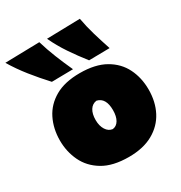

<svg xmlns="http://www.w3.org/2000/svg" viewBox="-211 -907 993 1054"><g transform="rotate(-30 285.0 -380.0)"><path d="M302 16Q201 16 138.5 -21.5Q76 -59 47 -120Q18 -181 18 -251Q18 -326 48 -386.5Q78 -447 139.8 -482.5Q201.5 -518 297 -518Q395 -518 457.5 -482.2Q520 -446.5 550 -386Q580 -325.5 580 -251Q580 -174 548.8 -113.8Q517.5 -53.5 455.5 -18.8Q393.5 16 302 16ZM301 -161Q326 -164 340 -187.8Q354 -211.5 354 -251Q354 -329 301 -341Q274 -337.5 259 -313.8Q244 -290 244 -251Q244 -213.5 259.8 -188.8Q275.5 -164 301 -161ZM141 -553Q93 -605 49.5 -659.5Q6 -714 -28 -771L190 -776Q206.5 -720.5 228.5 -665.5Q250.5 -610.5 276 -555ZM377 -553Q336 -605 299.2 -659.5Q262.5 -714 236 -771L447 -776Q457 -720.5 473.2 -665.5Q489.5 -610.5 508 -555Z"/></g></svg>

Font: Commissioner Flair Black
Style: Regular
Weight: 900
Designer: Kostas Bartsokas
Foundry: Kostas Bartsokas
Version: Version 1.000; ttfautohint (v1.8.3)